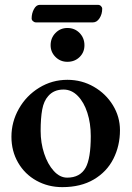

<svg xmlns="http://www.w3.org/2000/svg" viewBox="-20 -755 541 789"><path d="M27 -193Q27 -254 57.5 -308Q88 -362 141 -394.5Q194 -427 257 -427Q316 -427 365.5 -398.5Q415 -370 444 -322.5Q473 -275 473 -220Q473 -156 446 -102.5Q419 -49 365.5 -17.5Q312 14 236 14Q178 14 130 -12.5Q82 -39 54.5 -86.5Q27 -134 27 -193ZM332 -66Q353 -104 353 -196Q353 -248 339 -291.5Q325 -335 299.5 -361Q274 -387 241 -387Q201 -387 178 -360Q160 -340 153.5 -305Q147 -270 147 -217Q147 -168 161.5 -124Q176 -80 201 -52.5Q226 -25 256 -25Q309 -25 332 -66ZM188 -569Q188 -599 208 -619.5Q228 -640 257 -640Q287 -640 307 -619.5Q327 -599 327 -569Q327 -540 307 -520.5Q287 -501 257 -501Q228 -501 208 -521Q188 -541 188 -569ZM110 -679Q110 -700 119.5 -717.5Q129 -735 143 -735H383Q390 -735 395 -730Q400 -725 400 -719Q400 -697 389 -680Q378 -663 362 -663H128Q121 -663 115.5 -668Q110 -673 110 -679Z"/></svg>

Font: EB Garamond SemiBold
Style: Regular
Weight: 600
Designer: Georg Duffner and Octavio Pardo
Foundry: Georg Duffner
Version: Version 1.000